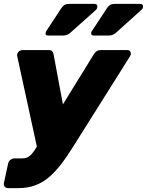

<svg xmlns="http://www.w3.org/2000/svg" viewBox="-32 -778 757 989"><path d="M9 191Q-2 191 -8 183.5Q-14 176 -12 165L10 64Q12 53 21.5 45.5Q31 38 42 38H80Q97 38 109 32.5Q121 27 132.5 14Q144 1 158 -23L451 -498Q457 -508 465.5 -514Q474 -520 488 -520H623Q633 -520 637.5 -515Q642 -510 642 -502Q642 -494 637 -487L347 -26Q313 29 281.5 69.5Q250 110 217.5 137Q185 164 147 177.5Q109 191 63 191ZM161 -9 57 -487Q54 -501 62 -509Q64 -514 71 -517Q78 -520 86 -520H219Q233 -520 238 -512.5Q243 -505 244 -498L310 -144ZM451 -595Q435 -595 438 -610Q438 -614 441 -618Q444 -622 446 -625L521 -739Q528 -749 537 -753.5Q546 -758 562 -758H688Q708 -758 704 -739Q703 -732 695 -726L565 -609Q549 -595 528 -595ZM216 -595Q200 -595 203 -610Q204 -614 206.5 -618Q209 -622 211 -625L286 -739Q293 -749 302 -753.5Q311 -758 327 -758H453Q473 -758 469 -739Q468 -732 461 -726L330 -609Q314 -595 293 -595Z"/></svg>

Font: Rubik Light ExtraBold
Style: Italic
Weight: 800
Italic angle: -12°
Version: Version 2.104